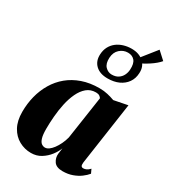

<svg xmlns="http://www.w3.org/2000/svg" viewBox="-216 -1012 1017 1136"><g transform="rotate(30 293.0 -444.0)"><path d="M476 -96Q474 -77.5 478.5 -71.2Q483 -65 492 -65Q502.5 -65 513 -69.8Q523.5 -74.5 536 -87.5L548.5 -60.5Q535 -43.5 512.8 -27Q490.5 -10.5 460.8 0.2Q431 11 394.5 11Q351.5 11 335 -13Q318.5 -37 321.5 -66L327 -106Q317.5 -80 296.8 -53Q276 -26 246.2 -7.5Q216.5 11 178.5 11Q134.5 11 96.8 -9.8Q59 -30.5 36 -71.8Q13 -113 13 -174.5Q13 -231 26.2 -282.8Q39.5 -334.5 65.8 -378.5Q92 -422.5 131.2 -455Q170.5 -487.5 222.8 -505.8Q275 -524 339.5 -524Q370.5 -524 396.5 -517.8Q422.5 -511.5 444.5 -503.5L538 -522ZM371 -473Q368 -479.5 359 -485.8Q350 -492 334 -492Q297.5 -492 272 -470.5Q246.5 -449 229.5 -413Q212.5 -377 203 -333Q193.5 -289 189.8 -243.5Q186 -198 186 -158.5Q186 -117.5 192.8 -95.8Q199.5 -74 210.8 -66Q222 -58 234.5 -58Q247.5 -58 260.8 -67.5Q274 -77 286.8 -94Q299.5 -111 310.2 -133.2Q321 -155.5 327.5 -180.5ZM350.5 -597.5Q298 -597.5 268.8 -625.2Q239.5 -653 242 -699.5Q243.5 -729 255.5 -751.8Q267.5 -774.5 287.5 -790Q307.5 -805.5 333.5 -813.5Q359.5 -821.5 388 -821.5Q439 -821.5 470.2 -793.2Q501.5 -765 498.5 -718.5Q497 -681.5 477.8 -654.2Q458.5 -627 426 -612.2Q393.5 -597.5 350.5 -597.5ZM360.5 -629.5Q386.5 -629.5 404 -640.8Q421.5 -652 430.8 -670.5Q440 -689 441 -710Q443.5 -752 426.8 -771.2Q410 -790.5 380.5 -790.5Q349.5 -790.5 325.5 -769Q301.5 -747.5 299.5 -709Q297.5 -668.5 316.5 -649Q335.5 -629.5 360.5 -629.5ZM451 -762 435 -776 533 -899 585.5 -851Q576 -839.5 560.8 -826.5Q545.5 -813.5 527.2 -801.5Q509 -789.5 490.8 -779.8Q472.5 -770 456 -764.5Z"/></g></svg>

Font: Merriweather 120pt Black
Style: Italic
Weight: 900
Italic angle: -7.8°
Version: Version 2.101